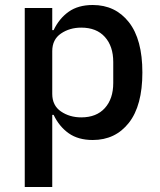

<svg xmlns="http://www.w3.org/2000/svg" viewBox="-20 -548 640 768"><path d="M79 200V-516H189V-427.5H194.5Q217 -474.5 255 -501.2Q293 -528 351 -528Q441.5 -528 495.5 -459.2Q549.5 -390.5 549.5 -258Q549.5 -125.5 495.5 -56.8Q441.5 12 351 12Q293 12 255 -14.8Q217 -41.5 194.5 -88.5H189V200ZM305 -78.5Q366 -78.5 399.5 -115.8Q433 -153 433 -216V-300Q433 -363 399.5 -400.2Q366 -437.5 305 -437.5Q258.5 -437.5 223.8 -413.8Q189 -390 189 -343.5V-172.5Q189 -126 223.8 -102.2Q258.5 -78.5 305 -78.5Z"/></svg>

Font: Lilex Medium
Style: Regular
Weight: 500
Designer: Mike Abbink, Paul van der Laan, Pieter van Rosmalen, Mikhael Khrustik
Foundry: Mikhael Khrustik
Version: Version 1.100